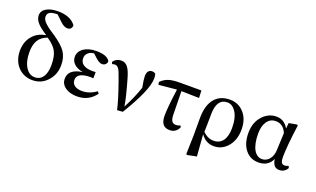

<svg xmlns="http://www.w3.org/2000/svg" viewBox="-100 -1384 3561 2164"><g transform="rotate(20 1681.0 -301.5)"><path d="M286 15C361 15 422 -13 470 -69C515 -120 537 -182 537 -254C537 -317 523 -369 494 -412C466 -453 416 -498 344 -547C285 -584 245 -614 223 -636C196 -661 183 -685 183 -709C183 -735 193 -753 213 -764C232 -774 261 -779 302 -780L377 -709C406 -682 433 -669 459 -669C492 -669 514 -691 513 -724C492 -754 462 -777 423 -793C386 -807 345 -814 299 -814C244 -814 199 -805 164 -786C125 -765 106 -736 106 -697C106 -664 121 -631 152 -600C174 -577 211 -548 263 -515C193 -504 138 -473 99 -423C62 -376 43 -319 43 -250C43 -95 145 15 286 15ZM301 -25C257 -25 221 -47 193 -91C164 -136 149 -196 149 -270C149 -330 160 -378 181 -413C202 -450 238 -477 287 -495C343 -458 381 -420 402 -380C423 -341 433 -287 433 -218C433 -95 385 -25 301 -25Z M823 15C916 15 990 -23 1044 -98L1025 -120C972 -81 915 -61 856 -61C779 -61 733 -94 733 -151C733 -212 788 -242 898 -242C910 -242 920 -241 928 -240V-315C913 -314 901 -313 892 -313C793 -313 742 -350 742 -415C742 -442 752 -463 771 -480C789 -496 812 -505 840 -507L888 -463C917 -437 942 -424 964 -424C999 -424 1023 -451 1020 -480C996 -521 942 -541 857 -541C794 -541 743 -527 704 -500C667 -473 648 -439 648 -397C648 -366 659 -339 682 -316C707 -291 743 -274 791 -265C681 -249 626 -203 626 -126C626 -83 645 -48 684 -22C721 3 767 15 823 15Z M1369 1C1505 -221 1573 -379 1573 -473C1573 -488 1571 -505 1567 -524V-525C1556 -536 1542 -541 1525 -541C1486 -541 1464 -513 1464 -462C1464 -438 1470 -393 1482 -328C1456 -249 1417 -159 1366 -60C1355 -131 1330 -234 1291 -368C1274 -430 1255 -474 1234 -499C1214 -524 1189 -536 1158 -536C1139 -536 1121 -532 1104 -523C1086 -514 1072 -501 1062 -485L1072 -463C1084 -467 1095 -469 1104 -469C1123 -469 1138 -460 1151 -441C1163 -424 1176 -393 1191 -348C1195 -336 1201 -319 1210 -296C1255 -169 1285 -68 1302 6Z M1935 15C1983 15 2019 -9 2042 -56L2033 -77C2014 -68 1997 -64 1982 -64C1960 -64 1944 -71 1934 -84C1922 -99 1916 -123 1915 -158L1910 -444L2123 -439L2119 -528H1867C1807 -528 1761 -523 1728 -512C1693 -501 1663 -482 1636 -454L1642 -422L1857 -443C1836 -292 1826 -185 1826 -122C1826 -74 1835 -39 1854 -17C1871 4 1898 15 1935 15Z M2326 189 2306 -72C2345 -14 2397 15 2464 15C2527 15 2581 -10 2625 -60C2672 -113 2695 -183 2695 -269C2695 -354 2671 -421 2624 -471C2580 -518 2525 -541 2460 -541C2383 -541 2323 -516 2280 -467C2234 -414 2211 -337 2210 -234V-19L2204 203L2214 211ZM2310 -102C2311 -125 2313 -193 2314 -306C2314 -320 2314 -326 2314 -325C2317 -440 2359 -502 2442 -502C2481 -502 2514 -482 2541 -443C2573 -397 2589 -331 2589 -246C2589 -117 2536 -42 2440 -42C2392 -42 2349 -62 2310 -102Z M2999 15C3076 15 3130 -18 3160 -85C3169 -18 3198 15 3246 15C3291 15 3323 -4 3344 -43L3334 -65C3316 -58 3301 -54 3288 -54C3271 -54 3258 -60 3251 -72C3243 -85 3239 -107 3239 -139C3239 -225 3251 -355 3275 -528L3263 -536L3169 -519L3162 -452C3128 -511 3080 -541 3017 -541C2956 -541 2902 -517 2856 -469C2805 -415 2780 -346 2780 -261C2780 -174 2801 -105 2844 -55C2883 -8 2935 15 2999 15ZM3024 -34C2983 -34 2950 -55 2925 -98C2899 -144 2886 -208 2886 -291C2886 -351 2898 -399 2923 -435C2948 -472 2983 -490 3027 -490C3087 -490 3130 -458 3157 -394L3148 -185C3146 -140 3133 -104 3109 -75C3085 -48 3057 -34 3024 -34Z"/></g></svg>

Font: AllPunType SemiBold
Style: Regular
Weight: 600
Version: 1.0